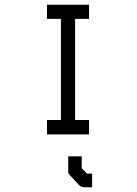

<svg xmlns="http://www.w3.org/2000/svg" viewBox="-20 -617 580 813"><path d="M179 -597H357V-537H298V-109H357V-48H179V-109H238V-537H179ZM272 120Q269 117 269 111V45H326V95L348 118H370V176H335Q324 176 315 167L277 126Z"/></svg>

Font: 3270 Nerd Font
Style: Regular
Weight: 400
Monospace: yes
Version: Version 3.0.1;Nerd Fonts 3.3.0